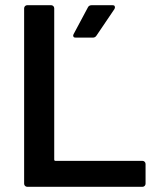

<svg xmlns="http://www.w3.org/2000/svg" viewBox="-20 -720 611 740"><path d="M85 0Q80 0 76.5 -3.5Q73 -7 73 -12V-688Q73 -693 76.5 -696.5Q80 -700 85 -700H177Q182 -700 185.5 -696.5Q189 -693 189 -688V-105Q189 -100 194 -100H529Q534 -100 537.5 -96.5Q541 -93 541 -88V-12Q541 -7 537.5 -3.5Q534 0 529 0ZM272 -575Q265 -575 263.5 -578Q262 -581 262 -583Q262 -585 264 -589L319 -692Q323 -700 334 -700H413Q420 -700 421.5 -697Q423 -694 423 -692Q423 -689 421 -685L352 -583Q347 -575 338 -575Z"/></svg>

Font: LinhAnh SemBd
Style: Regular
Weight: 600
Monospace: yes
Designer: Jeremy Tribby
Foundry: Tribby Type
Version: Version 1.408